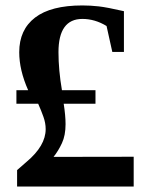

<svg xmlns="http://www.w3.org/2000/svg" viewBox="-20 -682 540 702"><path d="M468.8 -108.9V0H42.5V-60.1L77.1 -90.3Q147 -148.9 147 -210Q147 -231.9 138.9 -254.6Q130.9 -277.3 119.6 -302.7H40V-352.1H83Q50.3 -425.8 50.3 -491.2Q50.3 -573.2 108.2 -617.7Q166 -662.1 281.2 -662.1Q310.5 -662.1 340.8 -658.7Q371.1 -655.3 433.1 -641.1V-492.2H390.6L369.6 -586.9Q327.1 -612.8 281.2 -612.8Q193.8 -612.8 193.8 -491.2Q193.8 -425.8 206.5 -352.1H329.1V-302.7H212.9Q219.7 -259.3 219.7 -228Q219.7 -187 206.5 -158.7Q193.4 -130.4 175.8 -108.4Z"/></svg>

Font: Tinos
Style: Bold
Weight: 700
Designer: Steve Matteson
Foundry: Monotype Imaging Inc.
Version: Version 1.23